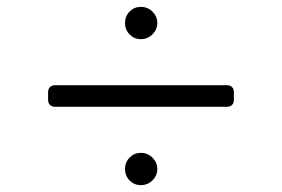

<svg xmlns="http://www.w3.org/2000/svg" viewBox="-20 -645 821 559"><path d="M344 -578Q344 -598 357.5 -611.5Q371 -625 390 -625Q410 -625 424 -611Q438 -597 438 -578Q438 -559 424 -545Q410 -531 390 -531Q371 -531 357.5 -544.5Q344 -558 344 -578ZM640 -334H141Q131 -334 125.5 -339.5Q120 -345 120 -355V-376Q120 -386 125.5 -391.5Q131 -397 141 -397H640Q650 -397 655.5 -391.5Q661 -386 661 -376V-355Q661 -345 655.5 -339.5Q650 -334 640 -334ZM344 -153Q344 -173 357.5 -186.5Q371 -200 390 -200Q410 -200 424 -186Q438 -172 438 -153Q438 -134 424 -120Q410 -106 390 -106Q371 -106 357.5 -119.5Q344 -133 344 -153Z"/></svg>

Font: Shippori Mincho B1 SemiBold
Style: Regular
Weight: 600
Designer: FONTDASU
Foundry: FONTDASU / Google Inc. / but / Adobe
Version: Version 3.110; ttfautohint (v1.8.3)